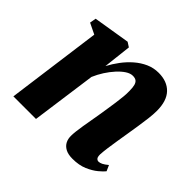

<svg xmlns="http://www.w3.org/2000/svg" viewBox="-136 -706 877 877"><g transform="rotate(45 302.0 -268.0)"><path d="M236.5 -395Q251.5 -423.5 271.5 -450.2Q291.5 -477 316.2 -498.5Q341 -520 369.5 -532.8Q398 -545.5 430.5 -545.5Q485.5 -545.5 516.5 -513.2Q547.5 -481 547.5 -416Q547.5 -395 544 -365.8Q540.5 -336.5 535.5 -305Q530.5 -273.5 526 -245.5Q522 -220 517.2 -191.5Q512.5 -163 509 -137Q505.5 -111 504.5 -93Q504.5 -75.5 510 -69.8Q515.5 -64 522.5 -64Q531 -64 541.8 -69.2Q552.5 -74.5 567.5 -87L580 -59Q572 -48.5 552.2 -32Q532.5 -15.5 502 -2.2Q471.5 11 429 11Q401 11 383.5 1.5Q366 -8 358 -23.8Q350 -39.5 350.5 -60Q350.5 -70.5 352.5 -88.5Q354.5 -106.5 358.2 -128.8Q362 -151 366 -174.2Q370 -197.5 373.5 -218Q377 -240.5 380.8 -264.2Q384.5 -288 387.8 -311Q391 -334 393 -354.8Q395 -375.5 394.5 -391.5Q394.5 -414.5 390.8 -427.8Q387 -441 378.8 -446.8Q370.5 -452.5 356.5 -452.5Q340.5 -452.5 322.5 -440.8Q304.5 -429 286.8 -409.5Q269 -390 253.2 -365.5Q237.5 -341 226.5 -315L183 0H37L99 -460.5L46.5 -486L52 -516.5L229.5 -545.5L252 -531Z"/></g></svg>

Font: Merriweather 72pt ExtraBold
Style: Italic
Weight: 800
Italic angle: -7.8°
Version: Version 2.101